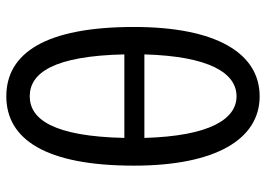

<svg xmlns="http://www.w3.org/2000/svg" viewBox="-140 -710 862 623"><g transform="rotate(90 291.5 -398.0)"><path d="M427 -370C422 -141 367 -63 292 -63C216 -63 161 -141 156 -370ZM156 -435C162 -647 217 -734 292 -734C366 -734 421 -647 427 -435ZM292 -809C152 -809 67 -668 67 -401C67 -114 152 13 292 13C431 13 517 -114 517 -401C517 -667 431 -809 292 -809Z"/></g></svg>

Font: Noto Sans CJK TC Regular
Style: Regular
Weight: 400
Designer: Ryoko NISHIZUKA (kana & ideographs); Paul D. Hunt (Latin, Greek & Cyrillic); Wenlong ZHANG (bopomofo); Sandoll Communica
Foundry: Adobe Systems Incorporated
Version: Version 1.001;PS 1.001;hotconv 1.0.78;makeotf.lib2.5.61930